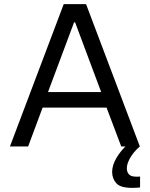

<svg xmlns="http://www.w3.org/2000/svg" viewBox="-20 -708 724 928"><path d="M28 0 288 -688H396L656 0H566L495 -188H186L116 0ZM212 -263H469L343 -600H338ZM618 200Q562 200 542 177.5Q522 155 522 123Q522 91 543 55Q564 19 597 -10L656 0Q643 10 628 28Q613 46 603 67Q593 88 593 106Q593 123 603 134.5Q613 146 640 146Q643 146 647 146Q651 146 657 145V198Q640 200 618 200Z"/></svg>

Font: Saira
Style: Regular
Weight: 400
Designer: Hector Gatti with collaboration of the Omnibus-Type team
Foundry: Omnibus-Type
Version: Version 1.100; ttfautohint (v1.8.3)